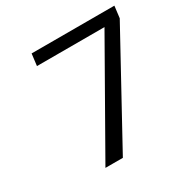

<svg xmlns="http://www.w3.org/2000/svg" viewBox="-150 -782 897 916"><g transform="rotate(-30 299.0 -324.5)"><path d="M590 -584 598 -649H142L134 -584H506L174 0H270Z"/></g></svg>

Font: Gamestation Text
Style: Italic
Weight: 400
Designer: Jonas Hecksher
Foundry: Jonas Hecksher, Playtypeª, e-types AS
Version: Version 1.003